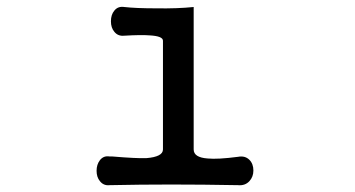

<svg xmlns="http://www.w3.org/2000/svg" viewBox="-20 -543 1040 562"><path d="M457 -423.8V-105.5Q457 -84 408.2 -80.1Q378.9 -79.1 308.6 -85H300.8Q283.2 -87.9 272.5 -74.2Q262.7 -61.5 262.7 -43Q262.7 -24.4 272.5 -12.7Q283.2 1 300.8 -1Q390.6 -2.9 481.4 -2.9Q572.3 -2.9 676.8 -1Q697.3 1 710 -12.7Q721.7 -25.4 721.7 -43.9Q721.7 -63.5 710 -75.2Q697.3 -87.9 676.8 -84Q617.2 -76.2 587.9 -79.1Q546.9 -82 546.9 -105.5V-522.5Q499 -517.6 437.5 -518.6Q377.9 -518.6 343.8 -522.5Q325.2 -525.4 314.5 -511.7Q304.7 -500 304.7 -480.5Q304.7 -461.9 314.5 -450.2Q325.2 -436.5 343.8 -438.5Q393.6 -441.4 417 -439.5Q457 -437.5 457 -423.8Z"/></svg>

Font: GungsuhChe
Style: Regular
Weight: 400
Monospace: yes
Version: Version 2.21